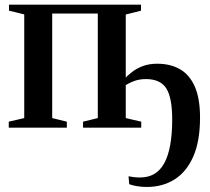

<svg xmlns="http://www.w3.org/2000/svg" viewBox="-20 -532 875 800"><path d="M592 247Q569.5 247 549.8 243.5Q530 240 518.5 235.5L515.5 202.5Q523 204 536.2 205.8Q549.5 207.5 563.5 207.5Q632.5 207.5 665 147Q697.5 86.5 697.5 -34.5Q697.5 -125 672.8 -163.8Q648 -202.5 588.5 -202.5Q560.5 -202.5 538 -194Q515.5 -185.5 495 -171.5V-199Q510 -216.5 530 -232Q550 -247.5 576 -257Q602 -266.5 635 -266.5Q690.5 -266.5 730.5 -243.2Q770.5 -220 792 -170.5Q813.5 -121 813.5 -42Q813.5 56.5 785.2 120.5Q757 184.5 707 215.8Q657 247 592 247ZM16.5 0V-25L81 -40V-472L17.5 -487.5V-512.5H567.5V-487.5L504 -471.5V-40L568.5 -25V0H326V-25L387.5 -40V-475.5H197.5V-40L258.5 -25V0Z"/></svg>

Font: Merriweather 120pt SemiBold
Style: Regular
Weight: 600
Version: Version 2.100